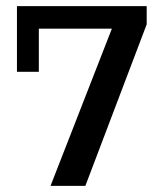

<svg xmlns="http://www.w3.org/2000/svg" viewBox="-20 -603 514 623"><path d="M144 0 343 -510H106V-370H35V-583H456V-524L257 0Z"/></svg>

Font: Rokkitt Medium
Style: Regular
Weight: 500
Version: Version 3.103